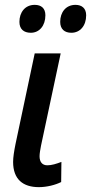

<svg xmlns="http://www.w3.org/2000/svg" viewBox="-20 -761 375 791"><path d="M107 -626C142 -626 167 -655 167 -698C167 -727 150 -741 123 -741C83 -741 60 -710 60 -671C60 -641 78 -626 107 -626ZM274 -626C310 -626 335 -655 335 -698C335 -727 317 -741 291 -741C251 -741 228 -710 228 -671C228 -641 246 -626 274 -626ZM140 10C173 10 208 1 232 -11L233 -94C212 -86 193 -80 175 -80C154 -80 143 -94 143 -117C143 -130 146 -144 149 -161L230 -541H123L44 -168C38 -138 34 -113 34 -94C34 -22 75 10 140 10Z"/></svg>

Font: Noto Sans Display SemiCondensed Medium
Style: Italic
Weight: 500
Width: 4
Italic angle: -12°
Designer: Monotype Design Team
Foundry: Monotype Imaging Inc.
Version: Version 1.900